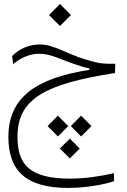

<svg xmlns="http://www.w3.org/2000/svg" viewBox="-20 -628 626 949"><path d="M316.4 300.8C394 300.8 486.8 287.1 543.9 267.6L543 228C482.9 242.2 400.9 254.9 326.2 254.9C119.6 254.9 66.4 179.7 66.4 47.4C66.4 -143.1 209 -213.9 548.3 -267.1L549.8 -313C480 -311.5 460 -316.9 398.4 -335.4C308.6 -362.8 245.1 -408.2 177.7 -408.2C122.1 -408.2 76.2 -387.2 40 -351.1L44.9 -311C79.1 -339.8 123 -362.3 173.8 -362.3C228 -362.3 266.1 -339.8 328.6 -317.9C381.8 -299.3 396 -295.4 421.4 -290V-282.7C163.6 -242.2 21.5 -150.4 21.5 48.3C21.5 214.4 106.4 300.8 316.4 300.8ZM276.4 -499.5 330.6 -553.7 276.4 -608.4 222.2 -553.7ZM380.9 -56.2 330.1 -4.9 380.9 46.4 432.1 -4.9ZM266.1 -56.2 215.3 -4.9 266.1 46.4 317.4 -4.9ZM325.2 57.1 275.9 106 325.2 155.3 374 106Z"/></svg>

Font: Cascadia Code PL ExtraLight
Style: Regular
Weight: 200
Monospace: yes
Designer: Aaron Bell
Foundry: Saja Typeworks
Version: Version 2404.023